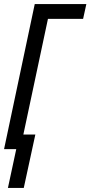

<svg xmlns="http://www.w3.org/2000/svg" viewBox="-20 -734 445 945"><path d="M97 191 154 -72H95L216 -641H389L405 -714H151L0 0H60L19 191Z"/></svg>

Font: Noto Sans Display Condensed
Style: Italic
Weight: 400
Width: 3
Designer: Monotype Design team
Foundry: Monotype Imaging Inc.
Version: 1.000